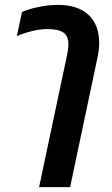

<svg xmlns="http://www.w3.org/2000/svg" viewBox="-20 -570 459 786"><path d="M254 -342Q260 -369 260 -389Q260 -422 240 -436.5Q220 -451 172 -451Q144 -451 110 -442.5Q76 -434 49 -422L70 -521Q97 -533 138 -541.5Q179 -550 217 -550Q299 -550 342.5 -509Q386 -468 386 -395Q386 -365 379 -334L267 196H140Z"/></svg>

Font: Prompt Medium
Style: Italic
Weight: 500
Italic angle: -12°
Designer: Katatrad Team
Foundry: CadsonDemak
Version: Version 1.001